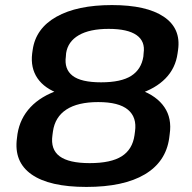

<svg xmlns="http://www.w3.org/2000/svg" viewBox="-20 -729 759 758"><path d="M321 9Q175 9 104.5 -40.5Q34 -90 47 -184L49 -200Q59 -262 100.5 -306Q142 -350 212.5 -373.5Q283 -397 378 -397Q472 -397 535.5 -373.5Q599 -350 629 -306Q659 -262 650 -200L648 -184Q635 -90 551.5 -40.5Q468 9 321 9ZM334 -85Q418 -85 460.5 -112Q503 -139 511 -195L513 -210Q521 -266 485 -296Q449 -326 368 -326Q287 -326 242 -296.5Q197 -267 189 -210L187 -195Q179 -139 215.5 -112Q252 -85 334 -85ZM369 -337Q278 -337 217 -358Q156 -379 128 -420Q100 -461 107 -518L109 -532Q121 -617 203 -663Q285 -709 422 -709Q558 -709 626.5 -663Q695 -617 683 -532L681 -518Q673 -460 633.5 -419.5Q594 -379 527.5 -358Q461 -337 369 -337ZM379 -404Q458 -404 498 -429.5Q538 -455 546 -506L547 -519Q554 -566 519 -590.5Q484 -615 409 -615Q334 -615 291 -590Q248 -565 241 -519L240 -506Q233 -456 266.5 -430Q300 -404 379 -404Z"/></svg>

Font: Pathway Extreme 8pt Thin 12pt SemiBold
Style: Italic
Weight: 600
Italic angle: -8°
Version: Version 1.001;gftools[0.9.26]